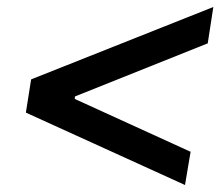

<svg xmlns="http://www.w3.org/2000/svg" viewBox="-20 -560 640 549"><path d="M509 -31 54 -238 69 -333 590 -540 574 -436 194 -284V-277L525 -126Z"/></svg>

Font: Nunito Sans 6pt
Style: Bold Italic
Weight: 700
Italic angle: -9°
Version: Version 3.101;gftools[0.9.27]